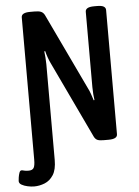

<svg xmlns="http://www.w3.org/2000/svg" viewBox="-78 -748 729 1007"><g transform="rotate(-5 286.0 -245.0)"><path d="M61 212Q45 212 26.5 208Q8 204 -5 196.5Q-18 189 -18 177Q-18 171 -16 158Q-14 145 -10 133.5Q-6 122 2 122Q7 122 15 124.5Q23 127 39 127Q59 127 66 115Q73 103 73 72V-677Q73 -702 119 -702H143Q165 -702 176.5 -697Q188 -692 195 -679L386 -277Q393 -264 399.5 -245.5Q406 -227 411 -211L415 -212Q413 -224 411.5 -243Q410 -262 410 -280V-677Q410 -689 421 -695.5Q432 -702 457 -702H471Q496 -702 506.5 -695.5Q517 -689 517 -677V-23Q517 2 471 2H444Q423 2 412.5 -2.5Q402 -7 395 -20L203 -425Q197 -437 190.5 -455Q184 -473 180 -490L175 -489Q177 -474 178.5 -456Q180 -438 180 -421V83Q180 134 162 162Q144 190 116.5 201Q89 212 61 212Z"/></g></svg>

Font: Asap Condensed Medium
Style: Regular
Weight: 500
Width: 3
Designer: Pablo Cosgaya
Foundry: Omnibus-Type
Version: Version 3.001; ttfautohint (v1.8.4.7-5d5b)